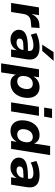

<svg xmlns="http://www.w3.org/2000/svg" viewBox="1220 -2028 988 3469"><g transform="rotate(90 1714.5 -294.0)"><path d="M34 0 114 -503H254L234 -376H238Q263 -432 309.5 -469.5Q356 -507 419 -510L486 -514L477 -366L368 -356Q330 -353 302 -337Q274 -321 257.5 -294.5Q241 -268 235 -235L197 0Z M696 11Q638 11 596.5 -12.5Q555 -36 534 -74.5Q513 -113 520 -160Q526 -209 562.5 -241Q599 -273 668.5 -288.5Q738 -304 843 -304H917L905 -223H843Q791 -223 755 -218.5Q719 -214 700 -200.5Q681 -187 678 -160Q674 -131 693.5 -114.5Q713 -98 750 -98Q781 -98 809.5 -112Q838 -126 858 -151.5Q878 -177 883 -212L899 -314Q907 -362 880.5 -382.5Q854 -403 796 -403Q756 -403 708.5 -392Q661 -381 607 -355L579 -456Q618 -475 659.5 -488Q701 -501 745.5 -507.5Q790 -514 836 -514Q917 -514 969 -489Q1021 -464 1042.5 -413Q1064 -362 1052 -284L1007 0H874L889 -100H886Q867 -65 838.5 -40.5Q810 -16 774.5 -2.5Q739 11 696 11ZM787 -562 922 -768H1080L899 -562Z M1125 180 1233 -504H1377L1363 -409H1367Q1390 -447 1419 -470Q1448 -493 1482.5 -503.5Q1517 -514 1554 -514Q1626 -514 1672 -479.5Q1718 -445 1737 -385.5Q1756 -326 1746 -251Q1736 -174 1702 -115Q1668 -56 1612 -22.5Q1556 11 1480 11Q1423 11 1386 -14.5Q1349 -40 1333 -81L1329 -82L1288 180ZM1450 -111Q1489 -111 1517.5 -129.5Q1546 -148 1564 -181Q1582 -214 1588 -258Q1596 -320 1571.5 -356Q1547 -392 1492 -392Q1454 -392 1425.5 -374.5Q1397 -357 1378.5 -324Q1360 -291 1355 -247Q1346 -185 1371 -148Q1396 -111 1450 -111Z M1924 -597 1947 -740H2112L2088 -597ZM1830 0 1910 -503H2073L1993 0Z M2351 11Q2277 11 2230.5 -24Q2184 -59 2165.5 -118.5Q2147 -178 2158 -253Q2168 -332 2203 -390.5Q2238 -449 2293.5 -481.5Q2349 -514 2422 -514Q2480 -514 2517 -489Q2554 -464 2569 -422L2575 -423L2619 -705H2783L2671 0H2527L2542 -95H2536Q2516 -59 2487 -35.5Q2458 -12 2423 -0.5Q2388 11 2351 11ZM2412 -111Q2451 -111 2479 -129Q2507 -147 2525.5 -180.5Q2544 -214 2549 -258Q2558 -320 2533.5 -356Q2509 -392 2454 -392Q2417 -392 2388 -374Q2359 -356 2340.5 -323Q2322 -290 2316 -246Q2308 -184 2332.5 -147.5Q2357 -111 2412 -111Z M3006 11Q2948 11 2906.5 -12.5Q2865 -36 2844 -74.5Q2823 -113 2830 -160Q2836 -209 2872.5 -241Q2909 -273 2978.5 -288.5Q3048 -304 3153 -304H3227L3215 -223H3153Q3101 -223 3065 -218.5Q3029 -214 3010 -200.5Q2991 -187 2988 -160Q2984 -131 3003.5 -114.5Q3023 -98 3060 -98Q3091 -98 3119.5 -112Q3148 -126 3168 -151.5Q3188 -177 3193 -212L3209 -314Q3217 -362 3190.5 -382.5Q3164 -403 3106 -403Q3066 -403 3018.5 -392Q2971 -381 2917 -355L2889 -456Q2928 -475 2969.5 -488Q3011 -501 3055.5 -507.5Q3100 -514 3146 -514Q3227 -514 3279 -489Q3331 -464 3352.5 -413Q3374 -362 3362 -284L3317 0H3184L3199 -100H3196Q3177 -65 3148.5 -40.5Q3120 -16 3084.5 -2.5Q3049 11 3006 11Z"/></g></svg>

Font: Nunito Sans 7pt ExtraBold
Style: Italic
Weight: 800
Italic angle: -9°
Designer: Vernon Adams
Foundry: Vernon Adams
Version: Version 3.101;gftools[0.9.27]